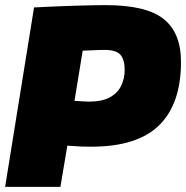

<svg xmlns="http://www.w3.org/2000/svg" viewBox="-22 -730 727 750"><path d="M-2 0 111 -701Q209 -706 281.5 -708Q354 -710 391 -710Q549 -710 617 -656Q685 -602 685 -488Q685 -325 600 -241Q515 -157 335 -157Q314 -157 297 -157.5Q280 -158 241 -161L214 0ZM301 -532 269 -336Q292 -335 302.5 -334Q313 -333 324 -333Q378 -333 408.5 -350.5Q439 -368 452 -396.5Q465 -425 465 -456Q465 -497 448.5 -516Q432 -535 387 -535Q371 -535 360 -534.5Q349 -534 336.5 -533.5Q324 -533 301 -532Z"/></svg>

Font: Georama Black
Style: Italic
Weight: 900
Italic angle: -9°
Designer: Jean-Baptiste Levee
Foundry: Production Type
Version: Version 1.000